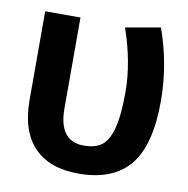

<svg xmlns="http://www.w3.org/2000/svg" viewBox="-84 -831 901 922"><g transform="rotate(10 367.0 -370.0)"><path d="M358 10Q217 10 141.5 -68Q66 -146 66 -298V-730H238V-287Q238 -127 360 -127Q415 -127 447 -150.5Q479 -174 496 -237.5Q513 -301 513 -414Q513 -558 457 -720L627 -750Q688 -579 688 -401Q688 -185 606.5 -87.5Q525 10 358 10Z"/></g></svg>

Font: Mplus 1p ExtraBold
Style: Regular
Weight: 800
Version: Version 1.061